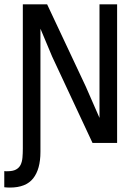

<svg xmlns="http://www.w3.org/2000/svg" viewBox="-47 -658 617 884"><path d="M-27.3 129.9V204.1C-18.2 205.1 -9.6 205.6 -1.5 205.6C47.7 205.6 83.4 191.5 105.7 163.3C128 135.2 139.2 94.4 139.2 41V-204.1V-525.9L192.9 -397.9L378.9 0H492.2V-638.2H411.1V-457V-115.2L347.2 -261.2L169.9 -638.2H58.1V26.4C58.1 41.3 57.5 55.2 56.4 67.9C55.3 80.6 52.4 91.6 47.9 100.8C43.3 110.1 36.2 117.4 26.6 122.6C17 127.8 3.7 130.4 -13.2 130.4H-20C-22.3 130.4 -24.7 130.2 -27.3 129.9Z"/></svg>

Font: CodeNewRoman Nerd Font Mono
Style: Regular
Weight: 400
Monospace: yes
Designer: Sam Radian
Foundry: Code New Roman
Version: Version 2.00 November 29, 2014;Nerd Fonts 3.2.1